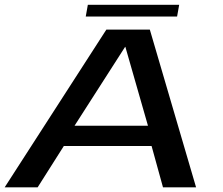

<svg xmlns="http://www.w3.org/2000/svg" viewBox="-32 -804 959 824"><path d="M-12 0H129.5L242 -177.5H618.5L667.5 0H809.5L611 -677H424.5ZM288 -264.5 505 -603H506L603 -264.5ZM336 -733H728L737 -783.5H345Z"/></svg>

Font: Anybody Expanded Medium
Style: Italic
Weight: 500
Width: 7
Italic angle: -10°
Version: Version 1.113;gftools[0.9.25]